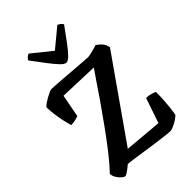

<svg xmlns="http://www.w3.org/2000/svg" viewBox="-278 -1093 1210 1210"><g transform="rotate(-45 327.0 -488.5)"><path d="M101 0Q92 0 78 -12Q64 -24 53 -42Q42 -60 41 -79Q84 -124 130.5 -183.5Q177 -243 226.5 -311.5Q276 -380 326 -452Q356 -497 386 -540.5Q416 -584 444 -625L183 -634L154 -482Q145 -478 126 -473.5Q107 -469 86 -469Q79 -494 72 -526.5Q65 -559 60.5 -593.5Q56 -628 55 -657Q61 -667 76 -677Q91 -687 108 -696.5Q125 -706 139 -712Q153 -718 159 -718Q167 -718 197 -716Q227 -714 267.5 -711Q308 -708 349 -704.5Q390 -701 422 -699Q454 -697 466 -696Q476 -697 492.5 -701Q509 -705 526 -709.5Q543 -714 551 -717Q566 -709 583.5 -690.5Q601 -672 606 -643L233 -111L484 -89L541 -256Q564 -256 583.5 -250Q603 -244 612 -239Q612 -198 609.5 -161.5Q607 -125 603.5 -96Q600 -67 596 -50Q588 -42 575.5 -33Q563 -24 548.5 -16.5Q534 -9 521.5 -4.5Q509 0 501 0Q485 0 449.5 -4.5Q414 -9 370.5 -15Q327 -21 283.5 -27.5Q240 -34 208 -38.5Q176 -43 165 -43Q154 -33 141 -23.5Q128 -14 117.5 -7Q107 0 101 0ZM344 -768Q329 -768 305.5 -792.5Q282 -817 251.5 -857.5Q221 -898 183 -949Q188 -958 197 -966.5Q206 -975 216 -977L345 -873L471 -977Q481 -974 490.5 -966Q500 -958 504 -950Q466 -898 435.5 -856.5Q405 -815 382 -791.5Q359 -768 344 -768Z"/></g></svg>

Font: Texturina 12pt SemiBold
Style: Regular
Weight: 600
Designer: Guillermo Torres Carreño
Foundry: Omnibus-Type
Version: Version 1.002